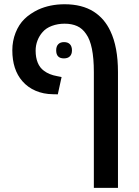

<svg xmlns="http://www.w3.org/2000/svg" viewBox="-20 -661 665 921"><path d="M393.1 -498Q375.5 -524.4 349.9 -535.9Q324.2 -547.4 290 -547.4Q257.3 -547.4 229 -536.9Q200.7 -526.4 184.1 -506.8Q168.5 -489.3 159.7 -466.3Q150.9 -443.4 150.9 -418Q150.9 -385.3 160.9 -360.6Q170.9 -335.9 190.4 -321.8Q215.3 -302.7 253.4 -295.9L275.4 -291.5L257.3 -208.5L233.9 -209Q188.5 -209.5 150.9 -225.6Q113.3 -241.7 87.4 -271.5Q39.1 -326.7 39.1 -419.9Q39.1 -464.4 54.7 -503.9Q70.3 -543.5 97.2 -569.8Q109.9 -582.5 127.7 -594.5Q145.5 -606.4 163.1 -614.7Q219.7 -640.6 290 -640.6Q373.5 -640.6 429.7 -605Q481.4 -571.8 509.3 -512.2Q545.9 -436 545.9 -315.4V240.2H430.2V-315.4Q430.2 -446.8 393.1 -498ZM249.5 -419.4Q249.5 -438.5 259.3 -448.7Q269 -459 287.1 -459Q305.7 -459 315.4 -448.7Q325.2 -438.5 325.2 -419.4Q325.2 -400.9 315.2 -390.9Q305.2 -380.9 286.6 -380.9Q249.5 -380.9 249.5 -419.4Z"/></svg>

Font: Viking Open Sans Light
Style: Bold
Weight: 600
Foundry: Ascender Corporation
Version: Version 2.001